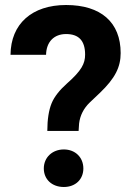

<svg xmlns="http://www.w3.org/2000/svg" viewBox="-20 -741 538 767"><path d="M294 -218 296 -248C300 -280 314 -308 339 -332L378 -369C441 -429 462 -474 462 -529C462 -652 383 -721 244 -721C108 -721 23 -646 22 -522H164C165 -574 196 -605 244 -605C295 -605 320 -578 320 -523C320 -487 306 -459 247 -407C218 -381 197 -355 186 -328C175 -301 169 -264 169 -218ZM155 -68C155 -25 187 6 235 6C282 6 313 -25 313 -68C313 -112 281 -144 235 -144C189 -144 155 -112 155 -68Z"/></svg>

Font: Noto Sans KR Bold
Style: Regular
Weight: 700
Designer: Ryoko NISHIZUKA  (kana & ideographs); Paul D. Hunt (Latin, Greek & Cyrillic); Wenlong ZHANG  (bopomofo); Sandoll Communi
Foundry: Adobe Systems Incorporated
Version: Version 1.004;PS 1.004;hotconv 1.0.82;makeotf.lib2.5.63406